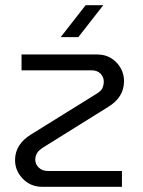

<svg xmlns="http://www.w3.org/2000/svg" viewBox="-20 -720 553 740"><path d="M143 0Q98 0 68 -31Q38 -62 38 -103Q38 -164 100 -202L348 -356Q369 -368 374.5 -380Q380 -392 380 -406Q380 -423 367.5 -436Q355 -449 333 -449H63V-510H355Q399 -510 428.5 -479.5Q458 -449 458 -407Q458 -345 397 -308L150 -154Q129 -141 122.5 -129.5Q116 -118 116 -104Q116 -87 129.5 -74Q143 -61 165 -61H450V0ZM214 -577 310 -700H378L282 -577Z"/></svg>

Font: MuseoModerno Light
Style: Regular
Weight: 300
Designer: Pablo Cosgaya, Héctor Gatti, Marcela Romero, and the Authors of The MuseoModerno Project.
Foundry: Omnibus-Type Team
Version: Version 1.001